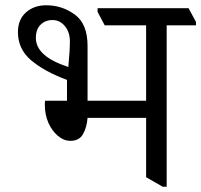

<svg xmlns="http://www.w3.org/2000/svg" viewBox="-20 -676 763 728"><path d="M723 -593V-580H612V32H597L534 -4V-229H312Q309 -192 294.5 -167Q280 -142 247 -142Q222 -142 200 -160.5Q178 -179 164 -209Q150 -242 150 -277Q150 -288 151 -294H234V-373Q148 -405 98 -447.5Q48 -490 48 -554Q48 -602 78.5 -629Q109 -656 155 -656Q216 -656 264 -620.5Q312 -585 312 -502V-294H534V-580H377L350 -631V-645H695ZM239 -422Q245 -484 245 -519Q245 -554 226 -577Q207 -600 179 -600Q152 -600 134 -582.5Q116 -565 116 -532Q116 -462 239 -422Z"/></svg>

Font: Martel
Style: Regular
Weight: 400
Designer: Dan Reynolds
Foundry: Dan Reynolds
Version: Version 1.001; ttfautohint (v1.1) -l 5 -r 5 -G 72 -x 0 -D la